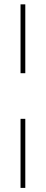

<svg xmlns="http://www.w3.org/2000/svg" viewBox="-20 -748 216 904"><path d="M76.7 -188.5H99.1V136.7H76.7ZM99.1 -727.5V-403.3H76.7V-727.5Z"/></svg>

Font: Inter 17pt Thin
Style: Regular
Weight: 250
Version: Version 4.001;git-66647c0bb